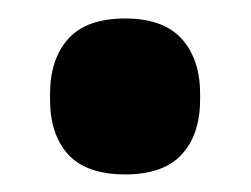

<svg xmlns="http://www.w3.org/2000/svg" viewBox="-20 -180 278 213"><path d="M119 13.5Q76 13.5 55.8 -8.5Q35.5 -30.5 35.5 -70V-75.5Q35.5 -114.5 55.8 -137Q76 -159.5 119 -159.5Q161 -159.5 181.5 -137Q202 -114.5 202 -75.5V-70Q202 -30.5 181.5 -8.5Q161 13.5 119 13.5Z"/></svg>

Font: Anek Devanagari Medium
Style: Bold
Weight: 700
Version: Version 1.003